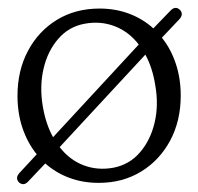

<svg xmlns="http://www.w3.org/2000/svg" viewBox="-20 -461 510 494"><path d="M29 8.5Q18 -3 30.5 -16.5L74.5 -64Q51 -93 38 -131.2Q25 -169.5 25 -214.5Q25 -279.5 52 -330.2Q79 -381 126.5 -410Q174 -439 236 -439Q277 -439 312.2 -425.8Q347.5 -412.5 374.5 -388L417.5 -432.5Q430.5 -447 442.5 -436Q453.5 -425 441.5 -411.5L396.5 -364Q419.5 -335.5 432.2 -297.5Q445 -259.5 445 -215Q445 -150 417.8 -99.2Q390.5 -48.5 343 -19.5Q295.5 9.5 234 9.5Q193 9.5 158.2 -3.5Q123.5 -16.5 96.5 -40.5L52 6.5Q41 18 29 8.5ZM90 -188Q97.5 -142.5 116.5 -108L337 -346.5Q311.5 -379.5 275.2 -393.5Q239 -407.5 198 -400Q157 -392.5 129.8 -361Q102.5 -329.5 92 -284Q81.5 -238.5 90 -188ZM272 -29.5Q313 -37.5 340 -68.8Q367 -100 377.8 -145.5Q388.5 -191 379.5 -241.5Q372.5 -286.5 354 -320.5L133.5 -82.5Q159 -49.5 195 -35.8Q231 -22 272 -29.5Z"/></svg>

Font: Fraunces 144pt S100 Light
Style: Regular
Weight: 300
Version: Version 1.000; ttfautohint (v1.8.3)